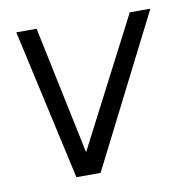

<svg xmlns="http://www.w3.org/2000/svg" viewBox="-63 -565 632 629"><g transform="rotate(-10 253.0 -251.0)"><path d="M222.5 0H142L30.5 -501.5H98L187.5 -75L408 -501.5H476.5Z"/></g></svg>

Font: Urbanist Light
Style: Italic
Weight: 300
Italic angle: -8°
Designer: Corey Hu
Foundry: Corey Hu
Version: Version 1.330; ttfautohint (v1.8.4.7-5d5b)